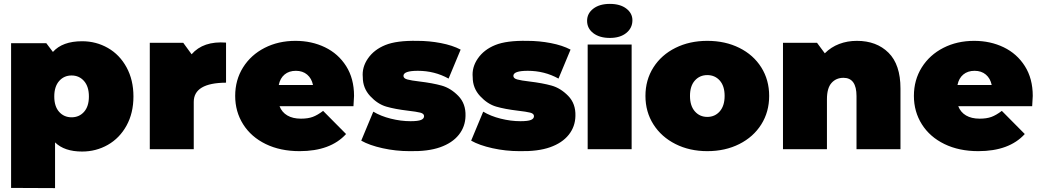

<svg xmlns="http://www.w3.org/2000/svg" viewBox="-20 -767 5350 987"><path d="M37 199V-545H218L252 -500Q301 -555 402 -555Q474 -555 534.5 -520.5Q595 -486 630.5 -421Q666 -356 666 -271Q666 -186 630.5 -121.5Q595 -57 534.5 -22.5Q474 12 402 12Q311 12 263 -35V200ZM259 -271Q259 -220 284 -192Q309 -164 348 -164Q387 -164 412 -192Q437 -220 437 -271Q437 -322 412 -350.5Q387 -379 348 -379Q309 -379 284 -350.5Q259 -322 259 -271Z M1142 -548V-342Q976 -341 976 -243V0H750V-547H922L965 -488Q1025 -557 1142 -548Z M1797 -221H1417Q1429 -190 1457 -173.5Q1485 -157 1527 -157Q1563 -157 1587.5 -166Q1612 -175 1641 -197L1759 -78Q1679 10 1520 10Q1421 10 1346 -26.5Q1271 -63 1230 -128Q1189 -193 1189 -274Q1189 -356 1229.5 -420.5Q1270 -485 1340.5 -521Q1411 -557 1499 -557Q1582 -557 1650.5 -524Q1719 -491 1759.5 -427Q1800 -363 1800 -274Q1800 -269 1797 -221ZM1413 -330H1589Q1582 -364 1559 -383.5Q1536 -403 1501 -403Q1466 -403 1443 -384Q1420 -365 1413 -330Z M1837 -44 1899 -193Q1937 -170 1989 -157Q2041 -144 2090 -144Q2129 -144 2144.5 -150.5Q2160 -157 2160 -170Q2160 -183 2140.5 -188Q2121 -193 2077 -198Q2010 -206 1965.5 -219Q1921 -232 1883 -273Q1845 -314 1845 -370Q1840 -421 1871.5 -466.5Q1903 -512 1961 -535.5Q2019 -559 2125 -557Q2187 -557 2246.5 -545.5Q2306 -534 2348 -512L2286 -363Q2214 -403 2128 -403Q2054 -403 2054 -377Q2054 -364 2074 -358.5Q2094 -353 2137 -348Q2204 -340 2250.5 -327Q2297 -314 2336 -274Q2375 -234 2373 -171Q2372 -116 2338.5 -74Q2305 -32 2242.5 -10Q2180 12 2085 10Q2015 10 1947 -5Q1879 -20 1837 -44Z M2402 -44 2464 -193Q2502 -170 2554 -157Q2606 -144 2655 -144Q2694 -144 2709.5 -150.5Q2725 -157 2725 -170Q2725 -183 2705.5 -188Q2686 -193 2642 -198Q2575 -206 2530.5 -219Q2486 -232 2448 -273Q2410 -314 2410 -370Q2405 -421 2436.5 -466.5Q2468 -512 2526 -535.5Q2584 -559 2690 -557Q2752 -557 2811.5 -545.5Q2871 -534 2913 -512L2851 -363Q2779 -403 2693 -403Q2619 -403 2619 -377Q2619 -364 2639 -358.5Q2659 -353 2702 -348Q2769 -340 2815.5 -327Q2862 -314 2901 -274Q2940 -234 2938 -171Q2937 -116 2903.5 -74Q2870 -32 2807.5 -10Q2745 12 2650 10Q2580 10 2512 -5Q2444 -20 2402 -44Z M3001 -538H3227V0H3001ZM2998 -660Q2998 -698 3030 -722.5Q3062 -747 3115 -747Q3168 -747 3199.5 -723Q3231 -699 3231 -663Q3231 -623 3199.5 -597.5Q3168 -572 3115 -572Q3062 -572 3030 -596.5Q2998 -621 2998 -660Z M3298 -274Q3298 -356 3339 -420.5Q3380 -485 3452.5 -521Q3525 -557 3616 -557Q3708 -557 3780.5 -521Q3853 -485 3893.5 -420.5Q3934 -356 3934 -274Q3934 -192 3893.5 -127.5Q3853 -63 3780.5 -26.5Q3708 10 3616 10Q3525 10 3452.5 -26.5Q3380 -63 3339 -127.5Q3298 -192 3298 -274ZM3705 -274Q3705 -325 3680 -353Q3655 -381 3616 -381Q3577 -381 3552 -353Q3527 -325 3527 -274Q3527 -223 3552 -194.5Q3577 -166 3616 -166Q3655 -166 3680 -194.5Q3705 -223 3705 -274Z M4609 -312V0H4383V-273Q4383 -367 4316 -367Q4278 -367 4254.5 -340.5Q4231 -314 4231 -257V0H4005V-547H4180L4220 -493Q4252 -525 4294 -541Q4336 -557 4385 -557Q4486 -557 4547.5 -496Q4609 -435 4609 -312Z M5286 -221H4906Q4918 -190 4946 -173.5Q4974 -157 5016 -157Q5052 -157 5076.5 -166Q5101 -175 5130 -197L5248 -78Q5168 10 5009 10Q4910 10 4835 -26.5Q4760 -63 4719 -128Q4678 -193 4678 -274Q4678 -356 4718.5 -420.5Q4759 -485 4829.5 -521Q4900 -557 4988 -557Q5071 -557 5139.5 -524Q5208 -491 5248.5 -427Q5289 -363 5289 -274Q5289 -269 5286 -221ZM4902 -330H5078Q5071 -364 5048 -383.5Q5025 -403 4990 -403Q4955 -403 4932 -384Q4909 -365 4902 -330Z"/></svg>

Font: AtCorfu Sans
Style: AtCorfu Sans Black
Weight: 900
Designer: Kostas Teopoulos
Foundry: Kostas Teopoulos
Version: Version 1.00 July 8, 2025, initial release